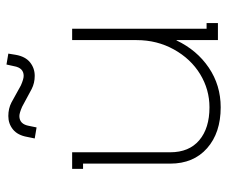

<svg xmlns="http://www.w3.org/2000/svg" viewBox="-76 -638 722 611"><g transform="rotate(-90 285.5 -332.0)"><path d="M319.8 -627Q339.8 -618.2 350.1 -618.2Q375.5 -618.2 380.9 -648.9L386.2 -672.9L420.9 -667L417 -643.1Q411.6 -612.8 393.1 -597.9Q374.5 -583 350.1 -583Q327.1 -583 308.1 -592.8L252 -623Q231.9 -631.8 222.2 -631.8Q196.3 -631.8 190.9 -601.1L186 -577.1L150.9 -583L155.8 -606.9Q161.1 -637.2 179.4 -652.1Q197.8 -667 222.2 -667Q246.1 -667 265.1 -657.2ZM106.9 -463.9V-429.2V-151.9Q106.9 -91.8 145.3 -59.3Q183.6 -26.9 250 -26.9Q306.6 -26.9 355.5 -56.6Q404.3 -86.4 434.1 -140.1Q463.9 -193.8 463.9 -258.8V-463.9H500V-36.1H518.1V0H463.9V-131.8H462.9Q432.1 -66.9 376.2 -29.1Q320.3 8.8 250 8.8Q168.9 8.8 119.9 -34.4Q70.8 -77.6 70.8 -151.9V-429.2H54.2V-463.9Z"/></g></svg>

Font: Rawengulk
Style: Regular
Weight: 400
Version: Version 0.92